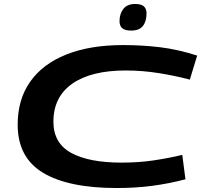

<svg xmlns="http://www.w3.org/2000/svg" viewBox="-20 -937 1035 967"><path d="M569 10Q324 10 196.5 -67Q69 -144 69 -309Q69 -436 132 -525.5Q195 -615 314 -662.5Q433 -710 600 -710Q697 -710 787 -699Q877 -688 973 -657L936 -536Q865 -555 781.5 -568.5Q698 -582 613 -582Q439 -582 344 -515.5Q249 -449 249 -324Q249 -216 338.5 -167Q428 -118 592 -118Q678 -118 752.5 -129Q827 -140 898 -157L914 -34Q830 -12 746 -1Q662 10 569 10ZM641 -783Q609 -783 595.5 -795Q582 -807 582 -830Q582 -868 601.5 -892.5Q621 -917 661 -917Q691 -917 704.5 -905Q718 -893 718 -870Q718 -829 699.5 -806Q681 -783 641 -783Z"/></svg>

Font: Georama Extra Expanded SemiBold
Style: Italic
Weight: 600
Width: 8
Italic angle: -9°
Designer: Jean-Baptiste Levee
Foundry: Production Type
Version: Version 1.000